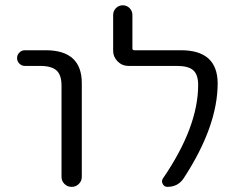

<svg xmlns="http://www.w3.org/2000/svg" viewBox="-20 -733 892 730"><path d="M74.2 -482.4Q62.5 -482.4 53.7 -491.2Q44.9 -500 44.9 -512.2Q44.9 -524.4 53.7 -533.2Q62.5 -542 74.2 -542H153.3Q291 -542 291 -417V-60.5Q291 -44.9 279.8 -33.7Q268.6 -22.5 252.4 -22.5Q236.3 -22.5 225.1 -33.7Q213.9 -44.9 213.9 -60.5V-407.2Q213.9 -448.2 194.8 -465.3Q175.8 -482.4 131.8 -482.4Z M668 -542Q806.6 -542 807.6 -417Q807.6 -252.9 678.7 -55.7Q657.2 -22.5 616.2 -22.5Q604.5 -22.5 598.6 -33.7Q592.8 -44.9 599.6 -54.7Q733.4 -250 733.4 -410.2Q733.4 -449.2 714.8 -465.8Q696.3 -482.4 652.3 -482.4H467.8Q444.3 -482.4 427.2 -499.5Q410.2 -516.6 410.2 -540V-675.8Q410.2 -691.4 420.9 -702.1Q431.6 -712.9 446.8 -712.9Q461.9 -712.9 472.7 -702.1Q483.4 -691.4 483.4 -675.8V-548.8Q483.4 -542 491.2 -542Z"/></svg>

Font: Gen Jyuu Gothic Normal
Style: Regular
Weight: 300
Designer: [Source Han Sans]
Ryoko NISHIZUKA  (kana & ideographs); Paul D. Hunt (Latin, Greek & Cyrillic); Wenlong ZHANG  (bopomofo
Version: Version 1.002.20150607